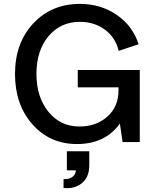

<svg xmlns="http://www.w3.org/2000/svg" viewBox="-20 -729 793 985"><path d="M390 -709Q497 -709 579 -652.5Q661 -596 691 -502L589 -468Q573 -536 518.5 -576.5Q464 -617 390 -617Q291 -617 229 -543.5Q167 -470 167 -350Q167 -231 228.5 -155.5Q290 -80 387 -80Q474 -80 531 -131Q588 -182 588 -266V-281H379V-370H697V0H609L595 -95Q519 10 375 10Q236 10 146.5 -91Q57 -192 57 -350Q57 -508 150.5 -608.5Q244 -709 390 -709ZM306 235V190Q338 191 353.5 177Q369 163 369 145H323V47H438V119Q438 181 399 211.5Q360 242 306 235Z"/></svg>

Font: LT Superior Semi-bold
Style: Regular
Weight: 600
Designer: Daniel Lyons
Foundry: LyonsType
Version: Version 1.0